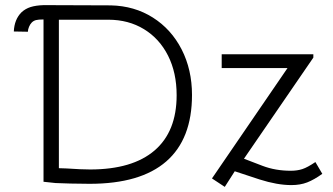

<svg xmlns="http://www.w3.org/2000/svg" viewBox="-20 -710 1299 750"><path d="M197 5 150 0V-634Q130 -634 120.5 -631.5Q111 -629 104 -622Q98 -616 93.5 -605.5Q89 -595 89 -586L34 -587Q36 -634 64 -662Q79 -676 99.5 -682.5Q120 -689 151 -690L413 -689Q505 -687 577 -641.5Q649 -596 689.5 -517Q730 -438 730 -339Q730 -167 629.5 -79.5Q529 8 330 8Q293 8 255.5 7Q218 6 197 5ZM670 -338Q670 -426 636.5 -492.5Q603 -559 542.5 -596Q482 -633 403 -633H210V-53L240 -52Q298 -48 332 -48Q497 -48 583.5 -122Q670 -196 670 -338ZM1103 -444H846V-498H1204V-485L933 -90L1006 -62Q1056 -43 1116 -43Q1141 -43 1161 -49.5Q1181 -56 1212 -77L1239 -31Q1207 -8 1180 2.5Q1153 13 1118 13Q1063 13 994 -9L897 -41L858 20L808 -13Z"/></svg>

Font: Bellota
Style: Regular
Weight: 400
Designer: Kemie Guaida
Foundry: Kemie Guaida
Version: Version 4.001